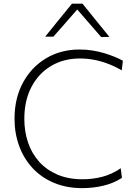

<svg xmlns="http://www.w3.org/2000/svg" viewBox="-20 -988 726 1018"><path d="M416.5 9.5Q333 9.5 266.2 -18.5Q199.5 -46.5 153 -96.5Q106.5 -146.5 81.8 -213.8Q57 -281 57 -358.5Q57 -467 101.8 -549.8Q146.5 -632.5 224.5 -679Q302.5 -725.5 402.5 -725.5Q438.5 -725.5 472 -720Q505.5 -714.5 535 -705.5Q564.5 -696.5 589.2 -686.2Q614 -676 631.5 -666L625.5 -615Q586.5 -637.5 549.2 -651.2Q512 -665 475.8 -671.5Q439.5 -678 404.5 -678Q318 -678 251.2 -638.5Q184.5 -599 146.8 -527Q109 -455 109 -357.5Q109 -291 128.5 -233Q148 -175 187 -131.2Q226 -87.5 284 -62.5Q342 -37.5 418 -37.5Q444.5 -37.5 470.8 -40.8Q497 -44 522.8 -50.8Q548.5 -57.5 573 -68.8Q597.5 -80 620 -96L626.5 -45Q605.5 -31 580.5 -20.5Q555.5 -10 528.5 -3.5Q501.5 3 473.2 6.2Q445 9.5 416.5 9.5ZM516.5 -791.5Q482.5 -831 449 -869.2Q415.5 -907.5 381 -947.5H398Q363.5 -908 330.5 -870.2Q297.5 -832.5 263 -793.5H219.5Q254.5 -837 290 -880.8Q325.5 -924.5 361.5 -968.5H417.5Q453 -924.5 488.5 -880.5Q524 -836.5 560 -792.5Z"/></svg>

Font: Commissioner Thin ExtraLight
Style: Regular
Weight: 250
Version: Version 1.000